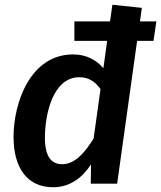

<svg xmlns="http://www.w3.org/2000/svg" viewBox="-20 -773 678 808"><path d="M638 -683H569L577 -740L453 -753L443 -683H293V-601H431L415 -486C387 -519 345 -544 288 -544C106 -544 37 -338 37 -197C37 -67 94 15 204 15C275 15 327 -26 363 -81L362 0H473L557 -601H626ZM374 -190C335 -128 295 -82 241 -82C198 -82 169 -112 169 -193C169 -289 201 -448 314 -448C353 -448 380 -430 403 -398Z"/></svg>

Font: Fira Sans Medium
Style: Italic
Weight: 500
Italic angle: -8°
Designer: bBox Type GmbH & Carrois Corporate GbR & Edenspiekermann AG
Foundry: bBox Type GmbH & Carrois Corporate GbR & Edenspiekermann AG
Version: Version 4.301;PS 004.301;hotconv 1.0.88;makeotf.lib2.5.64775